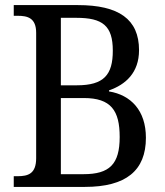

<svg xmlns="http://www.w3.org/2000/svg" viewBox="-20 -734 648 754"><path d="M34 0H313C475 0 553 -64 553 -193C553 -300 494 -361 408 -375V-379C474 -402 526 -449 526 -537C526 -659 446 -714 286 -714H34V-672H49C88 -672 122 -664 122 -605V-113C122 -52 91 -42 49 -42H34ZM282 -399H219V-664H280C383 -664 423 -633 423 -535C423 -440 388 -399 282 -399ZM308 -50H219V-349H309C416 -349 450 -300 450 -196C450 -89 410 -50 308 -50Z"/></svg>

Font: Noto Serif Ethiopic SmCn
Style: Regular
Weight: 400
Width: 4
Designer: Monotype Design Team
Foundry: Monotype Imaging Inc.
Version: Version 2.102